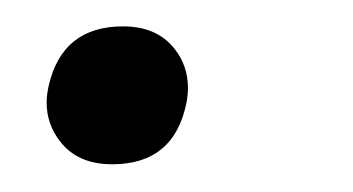

<svg xmlns="http://www.w3.org/2000/svg" viewBox="-20 -112 261 142"><path d="M63 9.5Q37 9.5 24 -8Q14.5 -20.5 14.5 -36Q14.5 -42 16 -48.5Q26 -92.5 71 -92.5Q96 -92.5 109 -76Q119 -63.5 119 -47Q119 -42 118 -36.5Q109 9.5 63 9.5Z"/></svg>

Font: Heraclito ExtraLight
Style: Italic
Weight: 200
Italic angle: -12°
Designer: Kostas Bartsokas (font) & Cristiano Sobral (main changes)
Foundry: Kostas Bartsokas (font) & Cristiano Sobral (main changes)
Version: Version 1.00;July 8, 2020;FontCreator 13.0.0.2655 64-bit